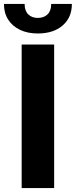

<svg xmlns="http://www.w3.org/2000/svg" viewBox="-48 -955 385 975"><path d="M62 0V-729H227V0ZM144 -785Q92 -785 53.5 -803.5Q15 -822 -6.5 -855.5Q-28 -889 -28 -935H77Q77 -900 95.5 -882Q114 -864 144 -864Q175 -864 193.5 -882Q212 -900 212 -935H317Q317 -866 270 -825.5Q223 -785 144 -785Z"/></svg>

Font: Mona Sans SemiExpanded
Style: Bold
Weight: 700
Width: 6
Designer: Deni Anggara
Foundry: GitHub
Version: Version 2.000